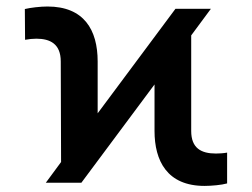

<svg xmlns="http://www.w3.org/2000/svg" viewBox="-20 -573 790 602"><path d="M123.6 0H235.1L464.5 -308.2V-162.6C464.5 -69.2 503.6 9.9 621.4 9.9C642.4 9.9 674.7 7.1 692.1 2.1V-94.5C680.4 -92.3 666.2 -91.6 657 -91.6C610.4 -91.6 579.5 -108.7 579.5 -162.3V-462L641.3 -545.5H530.2L286.2 -217.7V-380.3C286.2 -479.4 243.3 -552.6 128.9 -552.6C106.5 -552.6 75.6 -549 57.9 -544.7L58.6 -448.2C69.6 -450.3 82.7 -451.7 93.8 -451.7C137.1 -451.7 170.5 -435.4 170.5 -380.3L171.5 -65Z"/></svg>

Font: Margiela Sans Semi Bold
Style: Regular
Weight: 600
Designer: Stefan Endress, Andreas Faust
Version: Version 1.100;FEAKit 1.0